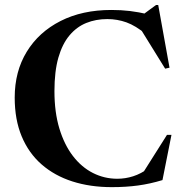

<svg xmlns="http://www.w3.org/2000/svg" viewBox="-20 -758 757 790"><path d="M462.5 -22.5Q496 -22.5 528 -32.8Q560 -43 591.5 -66L566.5 -44L667 -203H685.5L648.5 -17Q597.5 -1.5 548 5.2Q498.5 12 440 12Q351 12 277.8 -11.5Q204.5 -35 151.2 -81.5Q98 -128 69.2 -197Q40.5 -266 40.5 -356.5Q40.5 -464 90 -545Q139.5 -626 229 -671.5Q318.5 -717 438 -717Q478.5 -717 514 -712.8Q549.5 -708.5 593 -698.5L555.5 -688.5L622 -737.5H631L677.5 -479.5L659.5 -475.5L549 -654L581.5 -616.5Q538 -652.5 500.2 -666Q462.5 -679.5 421.5 -679.5Q374.5 -679.5 335 -663.5Q295.5 -647.5 266 -612.5Q236.5 -577.5 220.2 -521Q204 -464.5 204 -383Q204 -296.5 224.2 -229.5Q244.5 -162.5 280 -116.2Q315.5 -70 362.5 -46.2Q409.5 -22.5 462.5 -22.5Z"/></svg>

Font: Newsreader 60pt SemiBold
Style: Regular
Weight: 600
Designer: Hugues Gentile
Foundry: Production Type
Version: Version 1.003